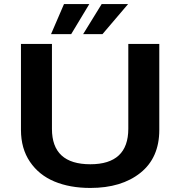

<svg xmlns="http://www.w3.org/2000/svg" viewBox="-20 -917 890 948"><path d="M232 -748.5 296 -897H421L331.5 -748.5ZM390.5 -748.5 482 -897H612.5L486 -748.5ZM426 11Q325 11 248.8 -20.8Q172.5 -52.5 128 -118Q83.5 -183.5 83.5 -275.5V-700H236.5V-280.5Q236.5 -106 426 -106Q613.5 -106 613.5 -281.5V-700H766.5V-275.5Q766.5 -138 673.2 -63.5Q580 11 426 11Z"/></svg>

Font: League Mono Wide SemiBold
Style: Regular
Weight: 600
Width: 8
Designer: Tyler Finck
Foundry: The League of Moveable Type / Tyler Finck
Version: Version 2.210